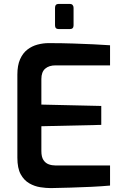

<svg xmlns="http://www.w3.org/2000/svg" viewBox="-20 -959 634 984"><path d="M240 5Q216 5 186.5 0.5Q157 -4 130 -19.5Q103 -35 86 -66Q69 -97 69 -151V-577Q69 -624 83 -655.5Q97 -687 120.5 -705Q144 -723 172.5 -730.5Q201 -738 229 -738Q299 -738 355 -736Q411 -734 457.5 -732Q504 -730 544 -727V-624H265Q231 -624 211.5 -607Q192 -590 192 -554V-423L499 -416V-319L192 -312V-185Q192 -155 202.5 -139Q213 -123 229.5 -117Q246 -111 264 -111H544V-8Q500 -4 448 -1.5Q396 1 342.5 2.5Q289 4 240 5ZM281 -810Q262 -810 262 -829V-919Q262 -939 281 -939H338Q347 -939 352 -933.5Q357 -928 357 -919V-829Q357 -810 338 -810Z"/></svg>

Font: Exo Thin SemiBold
Style: Regular
Weight: 600
Version: Version 2.000